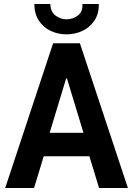

<svg xmlns="http://www.w3.org/2000/svg" viewBox="-20 -935 662 955"><path d="M5.9 0 244.1 -719.7H377.4L616.2 0H472.7L413.6 -193.8L403.8 -246.1L313 -544.9H309.1L218.3 -246.1L208.5 -193.8L149.4 0ZM145 -157.7V-274.4H476.1V-157.7ZM310.5 -764.2Q268.1 -764.2 231.7 -781.5Q195.3 -798.8 173.1 -832.8Q150.9 -866.7 150.9 -915H230.5Q231 -876.5 256.1 -857.7Q281.2 -838.9 310.5 -838.9Q341.8 -838.9 366.9 -857.4Q392.1 -876 390.1 -915H471.7Q472.2 -866.7 449.7 -832.8Q427.2 -798.8 390.4 -781.5Q353.5 -764.2 310.5 -764.2Z"/></svg>

Font: Reddit Sans Condensed
Style: Bold
Weight: 700
Designer: Stephen Hutchings
Foundry: Reddit
Version: Version 1.014